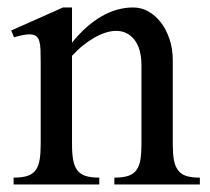

<svg xmlns="http://www.w3.org/2000/svg" viewBox="-20 -489 558 509"><path d="M87.9 -323.2Q87.9 -342.8 87.4 -356.7Q86.9 -370.6 84.2 -379.9Q81.5 -389.2 75.4 -393.6Q69.3 -397.9 58.1 -397.9Q50.3 -397.9 40.5 -396Q30.8 -394 17.1 -390.1L9.8 -408.2L147 -469.2H170.9V-376Q209 -422.9 249.8 -446Q290.5 -469.2 333 -469.2Q355 -469.2 374 -458.3Q393.1 -447.3 407.2 -428.5Q421.4 -409.7 429.7 -384.3Q438 -358.9 438 -330.1V-106.9Q438 -82.5 440.9 -65.7Q443.8 -48.8 451.7 -38.1Q459.5 -27.3 473.4 -22.7Q487.3 -18.1 509.8 -18.1V0H283.2V-18.1Q306.2 -18.1 320.3 -22.9Q334.5 -27.8 342 -38.6Q349.6 -49.3 352.3 -66.2Q355 -83 355 -106.9V-314.9Q355 -360.4 336.2 -383.8Q317.4 -407.2 288.1 -407.2Q274.9 -407.2 260.3 -402.6Q245.6 -397.9 230.2 -389.2Q214.8 -380.4 199.7 -368.2Q184.6 -356 170.9 -340.8V-106.9Q170.9 -82.5 173.8 -65.7Q176.8 -48.8 184.6 -38.1Q192.4 -27.3 206.5 -22.7Q220.7 -18.1 243.2 -18.1V0H16.1V-18.1Q39.1 -18.1 53.2 -22.9Q67.4 -27.8 75 -38.6Q82.5 -49.3 85.2 -66.2Q87.9 -83 87.9 -106.9Z"/></svg>

Font: Tuladha Jejeg
Style: Regular
Weight: 400
Designer: R.S. Wihananto
Foundry: R.S. Wihananto
Version: Version 1.92